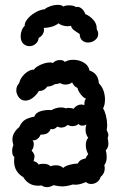

<svg xmlns="http://www.w3.org/2000/svg" viewBox="-20 -785 542 790"><path d="M47 -413Q47 -431 59 -443Q62 -458 73 -471.5Q84 -485 97.5 -492.5Q111 -500 119 -498Q126 -509 147 -518.5Q168 -528 186 -528Q190 -528 198 -526Q209 -538 227 -538Q241 -538 247 -530Q260 -539 281 -539Q306 -539 325.5 -527Q345 -515 348 -495Q366 -489 375.5 -476.5Q385 -464 387 -442Q400 -429 406 -411.5Q412 -394 412 -376Q412 -353 404 -339Q411 -329 416 -309Q421 -289 421 -270Q421 -262 419 -250Q426 -235 426 -230Q426 -227 423 -216Q424 -212 425 -206.5Q426 -201 426 -193Q426 -178 415 -166Q419 -155 419 -139Q419 -118 409 -105Q411 -101 411 -92Q411 -71 394 -57Q390 -43 379 -35.5Q368 -28 355 -28Q342 -28 334 -36Q308 -25 292 -25Q284 -25 280 -26Q254 -18 236 -18Q223 -18 200 -23Q186 -15 173 -15Q161 -15 151 -22Q146 -21 136 -21Q97 -21 76 -56Q38 -78 38 -122Q38 -133 39 -139Q30 -145 30 -164Q30 -177 35 -187Q31 -205 31 -210Q31 -239 59 -262Q70 -285 84.5 -293Q99 -301 121 -305Q127 -322 149 -328Q171 -334 192 -332Q198 -336 209 -339.5Q220 -343 231 -343Q243 -343 252 -339Q254 -341 262 -341Q268 -341 274 -340Q280 -339 282 -337Q296 -355 315 -355Q321 -355 327 -352V-355Q327 -372 334 -379Q324 -382 312.5 -396.5Q301 -411 299 -423Q283 -430 277 -446Q265 -437 249 -437Q238 -437 228 -443Q211 -438 206 -439Q192 -429 175 -429Q160 -409 140 -411Q131 -395 115.5 -383Q100 -371 84 -371Q66 -371 55 -388Q47 -401 47 -413ZM122 -142Q122 -134 118 -122Q122 -122 129.5 -117.5Q137 -113 138 -108Q146 -111 158 -111Q180 -111 187 -101Q198 -105 210 -105Q229 -105 240 -94Q248 -102 266.5 -107Q285 -112 300 -112Q309 -130 332 -133Q334 -140 343 -151Q339 -157 336 -167Q333 -177 333 -187Q333 -208 343 -218Q332 -232 332 -251Q332 -264 336 -273Q328 -268 318 -268Q309 -268 303 -275Q294 -266 278 -266Q268 -266 258 -271Q247 -260 231 -260Q226 -260 216 -264Q201 -249 189 -255Q183 -241 173.5 -236Q164 -231 147 -231Q143 -220 133.5 -213Q124 -206 114 -208Q119 -201 119 -192Q119 -177 110 -165Q122 -153 122 -142ZM378 -665Q384 -655 384 -645Q384 -630 371 -620Q358 -610 342 -610Q328 -610 318 -619Q308 -628 308 -645Q292 -655 283.5 -661.5Q275 -668 272 -679Q264 -677 259 -677Q248 -677 237 -680.5Q226 -684 221 -689Q197 -671 160 -670Q161 -667 161 -662Q161 -652 155 -643Q149 -634 139 -629Q138 -614 126.5 -604.5Q115 -595 101 -595Q86 -595 74 -607Q65 -618 65 -636Q65 -648 69.5 -660Q74 -672 82 -679Q80 -690 92 -705.5Q104 -721 124 -733Q144 -745 164 -747Q171 -754 187 -759.5Q203 -765 218 -765Q234 -765 241 -758Q248 -763 263 -763Q284 -763 292 -756Q304 -759 315 -750.5Q326 -742 331 -727Q349 -720 364 -703.5Q379 -687 378 -665Z"/></svg>

Font: Pangolin
Style: Regular
Weight: 400
Designer: Kevin Burke
Foundry: Google, Inc.
Version: Version 1.101